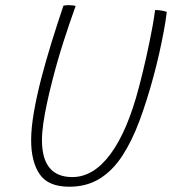

<svg xmlns="http://www.w3.org/2000/svg" viewBox="-20 -704 668 746"><path d="M249 21.5Q167.5 21.5 134.2 -27Q101 -75.5 101 -159.5Q101 -207 111.8 -268.8Q122.5 -330.5 140.5 -400Q158 -467 180.2 -539Q202.5 -611 226.5 -682Q230.5 -683 236 -683.5Q241.5 -684 247 -684Q256.5 -684 263.5 -683Q270.5 -682 274 -681Q251.5 -619 227.2 -543.5Q203 -468 184 -393.5Q172 -347.5 162.8 -304.2Q153.5 -261 148.2 -224.2Q143 -187.5 143 -160Q143 -16 261 -16Q343 -16 409 -105Q475 -194 519.5 -364Q526 -388.5 533.2 -417.8Q540.5 -447 547.5 -478.5Q554.5 -510 561.2 -542.5Q568 -575 573.5 -606Q579 -637 582.5 -665Q588.5 -665 594.5 -664.5Q600.5 -664 606.2 -663.2Q612 -662.5 617.5 -661Q623 -659.5 628 -658Q624.5 -627 616.8 -585Q609 -543 598.8 -497.2Q588.5 -451.5 577 -409Q551 -312.5 521.5 -233.5Q492 -154.5 454.5 -97.5Q417 -40.5 366.8 -9.5Q316.5 21.5 249 21.5Z"/></svg>

Font: Grandstander Thin Thin
Style: Italic
Weight: 250
Italic angle: -15°
Version: Version 1.200